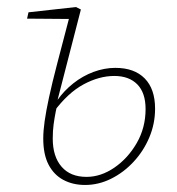

<svg xmlns="http://www.w3.org/2000/svg" viewBox="-20 -514 502 546"><path d="M222 12Q187 12 160 -2.5Q133 -17 118 -46Q103 -75 103 -120Q103 -142 107 -170Q111 -198 119.5 -237.5Q128 -277 143 -334.5Q158 -392 179 -472L184 -460L57 -461L61 -479L196 -494L210 -487L144 -231L146 -229Q142 -214 138.5 -196.5Q135 -179 132.5 -160.5Q130 -142 130 -120Q130 -69 155 -40Q180 -11 226 -11Q267 -11 305.5 -37.5Q344 -64 369 -107.5Q394 -151 394 -204Q394 -250 370.5 -274Q347 -298 305 -298Q262 -298 217.5 -274Q173 -250 133 -196L129 -229H143Q162 -256 188.5 -277Q215 -298 246 -309.5Q277 -321 308 -321Q362 -321 391.5 -291Q421 -261 421 -205Q421 -162 404.5 -123Q388 -84 359.5 -53.5Q331 -23 295.5 -5.5Q260 12 222 12Z"/></svg>

Font: Source Serif 4 ExtraLight
Style: Italic
Weight: 250
Italic angle: -12°
Designer: Frank Grießhammer
Foundry: Adobe Systems Incorporated
Version: Version 4.004;hotconv 1.0.116;makeotfexe 2.5.65601